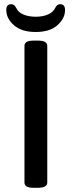

<svg xmlns="http://www.w3.org/2000/svg" viewBox="-20 -896 342 918"><path d="M143 2Q118 2 107.5 -4.5Q97 -11 97 -23V-677Q97 -689 107.5 -695.5Q118 -702 143 -702H159Q184 -702 195 -695.5Q206 -689 206 -677V-23Q206 -11 195 -4.5Q184 2 159 2ZM151 -743Q83 -743 46.5 -775.5Q10 -808 10 -848Q10 -876 34 -876Q48 -876 57 -859Q67 -837 92 -826.5Q117 -816 151 -816Q185 -816 210 -827Q235 -838 245 -860Q253 -876 268 -876Q291 -876 291 -848Q291 -808 254.5 -775.5Q218 -743 151 -743Z"/></svg>

Font: Asap Semi Expanded Medium
Style: Regular
Weight: 500
Width: 6
Designer: Pablo Cosgaya
Foundry: Omnibus-Type
Version: Version 3.001; ttfautohint (v1.8.4.7-5d5b)